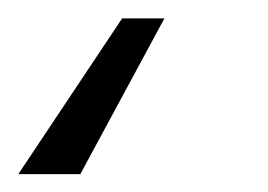

<svg xmlns="http://www.w3.org/2000/svg" viewBox="-52 6 297 213"><path d="M130.4 26.4 37.1 199.2H-31.7L83.5 26.4Z"/></svg>

Font: Inter 28pt Light
Style: Italic
Weight: 300
Italic angle: -9.3988°
Designer: Rasmus Andersson
Foundry: rsms
Version: Version 4.001;git-66647c0bb